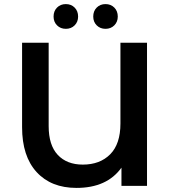

<svg xmlns="http://www.w3.org/2000/svg" viewBox="-20 -909 833 939"><path d="M699 -700V0H574V-89Q503 10 354 10Q230 10 159 -67.5Q88 -145 88 -287V-700H218V-292Q218 -199 262.5 -151.5Q307 -104 385 -104Q469 -104 519 -154.5Q569 -205 569 -305V-700ZM242 -828Q242 -855 259 -872Q276 -889 302 -889Q328 -889 345 -872Q362 -855 362 -828Q362 -802 345 -785Q328 -768 302 -768Q276 -768 259 -785Q242 -802 242 -828ZM436 -828Q436 -855 453 -872Q470 -889 496 -889Q522 -889 539 -872Q556 -855 556 -828Q556 -802 539 -785Q522 -768 496 -768Q470 -768 453 -785Q436 -802 436 -828Z"/></svg>

Font: Montserrat Alternates SemiBold
Style: Regular
Weight: 600
Designer: Julieta Ulanovsky
Foundry: Julieta Ulanovsky
Version: Version 7.200